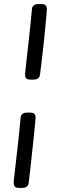

<svg xmlns="http://www.w3.org/2000/svg" viewBox="-20 -790 290 950"><path d="M183 -770Q200 -770 206 -763.5Q212 -757 212 -745Q212 -742 210 -718.5Q208 -695 204.5 -658Q201 -621 196.5 -578.5Q192 -536 187 -495Q182 -454 178 -421Q175 -396 144 -396H133Q116 -396 110 -402Q104 -408 104 -420Q104 -423 106.5 -447Q109 -471 113 -508Q117 -545 122 -587.5Q127 -630 131 -671.5Q135 -713 138 -745Q140 -770 172 -770ZM127 -233Q144 -233 150 -226.5Q156 -220 156 -208Q156 -205 154 -181Q152 -157 148 -120.5Q144 -84 139.5 -41.5Q135 1 130.5 42Q126 83 122 115Q119 140 88 140H77Q59 140 53.5 133.5Q48 127 48 115Q47 111 50 87Q53 63 57 26.5Q61 -10 66 -52Q71 -94 75 -135Q79 -176 82 -208Q84 -233 116 -233Z"/></svg>

Font: Asap Medium
Style: Italic
Weight: 500
Italic angle: -6°
Designer: Pablo Cosgaya
Foundry: Omnibus-Type
Version: Version 3.001; ttfautohint (v1.8.3)